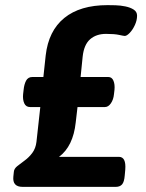

<svg xmlns="http://www.w3.org/2000/svg" viewBox="-20 -728 570 748"><path d="M68 0Q28 0 32 -40L34 -59Q35 -71 47.5 -81Q60 -91 76.5 -103Q93 -115 106 -132.5Q119 -150 122 -175L137 -311H97Q81 -311 74.5 -325.5Q68 -340 70 -361L72 -378Q74 -399 81.5 -413.5Q89 -428 106 -428H149L158 -512Q169 -608 230.5 -658Q292 -708 399 -708Q411 -708 430 -707.5Q449 -707 468.5 -703Q488 -699 501 -690.5Q514 -682 514 -667Q514 -649 505.5 -630.5Q497 -612 485.5 -600Q474 -588 466 -588Q462 -588 444 -592Q426 -596 393 -596Q355 -596 331 -575Q307 -554 302 -507L294 -428H402Q416 -428 422 -413.5Q428 -399 426 -378L424 -361Q422 -340 412 -325.5Q402 -311 389 -311H282L275 -251Q265 -158 210 -117H443Q472 -117 468 -67L466 -45Q464 -19 455.5 -9.5Q447 0 431 0Z"/></svg>

Font: Asap
Style: Bold Italic
Weight: 700
Italic angle: -6°
Designer: Pablo Cosgaya
Foundry: Omnibus-Type
Version: Version 3.001; ttfautohint (v1.8.3)